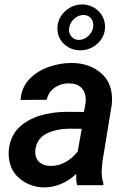

<svg xmlns="http://www.w3.org/2000/svg" viewBox="-20 -816 565 846"><path d="M341.8 -796.4Q369.1 -796.4 392.3 -783.4Q415.5 -770.5 429.2 -748Q442.9 -725.6 442.9 -698.2Q442.9 -668.9 427.7 -645.3Q412.6 -621.6 387.5 -607.9Q362.3 -594.2 333.5 -594.2Q306.2 -594.2 283.2 -606.7Q260.3 -619.1 246.6 -641.1Q232.9 -663.1 232.9 -690.4Q232.9 -719.7 248 -743.9Q263.2 -768.1 288.1 -782.2Q313 -796.4 341.8 -796.4ZM327.1 -640.1Q343.8 -640.1 358.4 -649.2Q373 -658.2 382.1 -673.3Q391.1 -688.5 391.1 -705.1Q391.1 -724.1 379.2 -737.1Q367.2 -750 348.1 -750Q331.5 -750 316.7 -740.7Q301.8 -731.4 293 -716.3Q284.2 -701.2 284.2 -684.6Q284.2 -666 296.4 -653.1Q308.6 -640.1 327.1 -640.1ZM319.8 0Q316.9 -10.3 315.9 -24.9V-49.8Q283.7 -19.5 247.6 -4.9Q211.4 9.8 175.3 9.8Q143.1 9.8 113.8 -1.5Q84.5 -12.7 61.5 -33.7Q39.6 -53.2 28.8 -80.8Q18.1 -108.4 18.1 -139.2Q18.1 -171.4 29.3 -201.2Q40.5 -231 61 -251.5Q98.1 -288.6 154.3 -305.9Q210.4 -323.2 273.9 -323.2L350.1 -322.8L356.4 -358.4Q357.9 -368.2 357.9 -376.5Q357.9 -408.7 339.6 -428.2Q321.3 -447.8 286.1 -448.7Q249 -449.2 221.2 -429.9Q193.4 -410.6 186 -376.5L70.8 -375.5Q73.7 -428.7 108.4 -466.1Q143.1 -503.4 197.3 -522Q246.1 -538.6 294.9 -538.6Q377 -538.6 430.2 -489.3Q473.6 -448.7 473.6 -378.9Q473.6 -364.3 472.7 -356.4L431.6 -105.5L428.2 -65.4Q426.8 -36.1 435.5 -8.8L435.1 0ZM322.3 -148.4 340.3 -248.5 285.2 -249Q228.5 -248.5 185.5 -227.5Q142.6 -206.5 135.7 -156.2Q135.3 -152.8 135.3 -146Q135.3 -118.2 153.3 -101.8Q171.4 -85.4 201.2 -85Q236.3 -84 267.8 -101.3Q299.3 -118.7 322.3 -148.4Z"/></svg>

Font: Mardoto Medium
Style: Italic
Weight: 500
Italic angle: -12°
Designer: Christian Robertson, Vahan Hovhannisyan
Foundry: Google
Version: Version 1.000